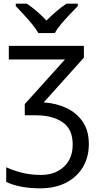

<svg xmlns="http://www.w3.org/2000/svg" viewBox="-20 -786 538 1046"><path d="M437 -536V-472L218 -228Q286 -224 342 -197.5Q398 -171 431 -122.5Q464 -74 464 -1Q464 70 431.5 124.5Q399 179 339.5 209.5Q280 240 199 240Q140 240 93 230.5Q46 221 14 205V125Q47 141 96 154Q145 167 203 167Q280 167 328 122.5Q376 78 376 1Q376 -83 320.5 -120.5Q265 -158 174 -158H115V-219L334 -462H28V-536ZM189 -606Q176 -629 154 -655.5Q132 -682 108 -708Q84 -734 66 -753V-766H126Q152 -749 180 -725Q208 -701 233 -674Q260 -701 288 -725Q316 -749 342 -766H404V-753Q385 -734 360.5 -708Q336 -682 313.5 -655.5Q291 -629 279 -606Z"/></svg>

Font: Noto IKEA Latin
Style: Regular
Weight: 400
Designer: Monotype Design Team
Foundry: Monotype Imaging Inc.
Version: Version 1.0